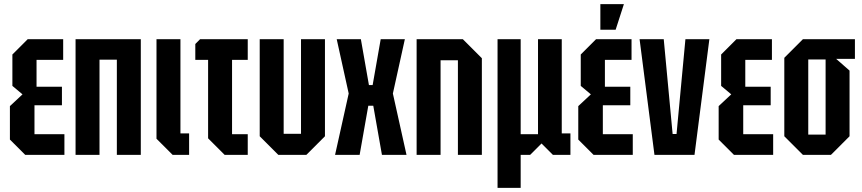

<svg xmlns="http://www.w3.org/2000/svg" viewBox="-20 -750 4177 930"><path d="M102 0 28 -74V-236L89 -293L40 -334V-486L114 -560H286V-460H157V-330H280V-240H147V-100H292V0Z M346 0V-560H662V0H546V-461H462V0Z M738 -560H854V-104H896V0H816L738 -78Z M988 -80V-460H926V-537L949 -560H1180V-460H1104V-100H1180V0H1068Z M1554 -560V-90L1464 0H1328L1238 -90V-560H1354V-102H1438V-560Z M1603 0 1669 -297 1611 -560H1728L1767 -338H1785L1824 -560H1941L1883 -297L1949 0H1830L1788 -238H1764L1722 0Z M1998 0V-560H2222L2314 -468V0H2198V-458H2114V0Z M2390 160V-560H2502V-100H2586V-560H2701V-104H2743V0H2658L2603 -55L2548 0H2502V160Z M2855 0 2781 -74V-236L2842 -293L2793 -334V-486L2867 -560H3039V-460H2910V-330H3033V-240H2900V-100H3045V0ZM2888 -606V-730H3002L2962 -606Z M3150 0 3078 -560H3195L3238 -101H3257L3300 -560H3416L3344 0Z M3535 0 3461 -74V-236L3522 -293L3473 -334V-486L3547 -560H3719V-460H3590V-330H3713V-240H3580V-100H3725V0Z M3779 -90V-470L3869 -560H4121V-465H4030L4095 -408V-90L4005 0H3869ZM3895 -98H3979V-462H3895Z"/></svg>

Font: Tektur Condensed Medium
Style: Regular
Weight: 500
Width: 3
Designer: Adam Jagosz
Foundry: Adam Jagosz
Version: Version 1.005;gftools[0.9.30]